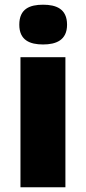

<svg xmlns="http://www.w3.org/2000/svg" viewBox="-20 -862 365 816"><path d="M163 -842C107 -842 62 -825 62 -757C62 -691 107 -673 163 -673C218 -673 265 -691 265 -757C265 -825 218 -842 163 -842ZM258 -619H67V-66H258Z"/></svg>

Font: Noto Sans Malayalam UI Black
Style: Regular
Weight: 900
Designer: Jelle Bosma - Monotype Design Team
Foundry: Monotype Imaging Inc.
Version: Version 2.104